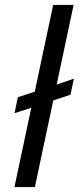

<svg xmlns="http://www.w3.org/2000/svg" viewBox="-20 -763 321 783"><path d="M38.9 0 107.6 -323.5 39.3 -301.6 52.8 -366.5 121.7 -389 196.9 -743H280.2L211.2 -418.3L281.4 -442.2L267.3 -376.7L197.2 -353.4L122.2 0Z"/></svg>

Font: Saira Thin
Style: Italic
Weight: 100
Italic angle: -12°
Designer: Hector Gatti with collaboration of the Omnibus-Type team
Foundry: Omnibus-Type
Version: Version 1.101